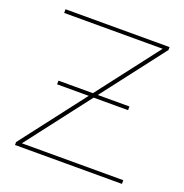

<svg xmlns="http://www.w3.org/2000/svg" viewBox="-126 -814 891 928"><g transform="rotate(20 319.5 -350.0)"><path d="M50 0V-15L567 -688L568 -681H55V-700H590V-685L73 -12L72 -19H600V0ZM141 -345V-364H506V-345Z"/></g></svg>

Font: Montserrat Thin
Style: Regular
Weight: 100
Designer: Julieta Ulanovsky
Foundry: Julieta Ulanovsky
Version: Version 9.000